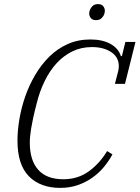

<svg xmlns="http://www.w3.org/2000/svg" viewBox="-20 -902 679 934"><path d="M273 12Q176 12 120.5 -44.5Q65 -101 65 -218Q65 -267 74.5 -323Q84 -379 103 -433.5Q122 -488 151.5 -538Q181 -588 220 -626.5Q259 -665 309 -687.5Q359 -710 420 -710Q479 -710 518 -688Q557 -666 568 -629H573L590 -698H639L588 -494H539L555 -556Q558 -569 558 -580Q558 -624 521 -648.5Q484 -673 427 -673Q375 -673 332 -652Q289 -631 255.5 -594.5Q222 -558 197.5 -508Q173 -458 159 -401Q148 -359 141.5 -329Q135 -299 131.5 -277Q128 -255 126.5 -239Q125 -223 125 -208Q125 -122 166 -76Q207 -30 288 -30Q359 -30 412 -68.5Q465 -107 501 -167L527 -151Q511 -121 487 -91.5Q463 -62 431 -39Q399 -16 359.5 -2Q320 12 273 12ZM447 -804Q430 -804 422 -814Q414 -824 414 -836Q414 -844 417 -853Q421 -864 430.5 -873Q440 -882 457 -882Q474 -882 482 -872Q490 -862 490 -850Q490 -842 487 -833Q483 -822 473.5 -813Q464 -804 447 -804Z"/></svg>

Font: IBM Plex Serif Light
Style: Italic
Weight: 300
Italic angle: -14°
Designer: Mike Abbink, Paul van der Laan, Pieter van Rosmalen
Foundry: Bold Monday
Version: Version 3.001